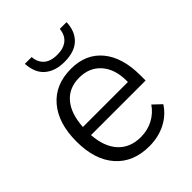

<svg xmlns="http://www.w3.org/2000/svg" viewBox="-198 -788 905 905"><g transform="rotate(-45 255.0 -335.0)"><path d="M472 -222H108Q114 -139 155.5 -94Q197 -49 268 -49Q313 -49 350 -68.5Q387 -88 411 -123L452 -84Q423 -39 374.5 -14.5Q326 10 266 10Q159 10 98.5 -58.5Q38 -127 38 -249Q38 -371 97.5 -440.5Q157 -510 262 -510Q361 -510 416.5 -443Q472 -376 472 -256ZM408 -284Q408 -362 368 -407.5Q328 -453 260 -453Q192 -453 152.5 -407Q113 -361 108 -276H408ZM125 -680H170Q173 -644 196 -623Q219 -602 264 -602Q305 -602 329.5 -621.5Q354 -641 358 -680H403Q401 -621 366 -587.5Q331 -554 264 -554Q203 -554 166 -585Q129 -616 125 -680Z"/></g></svg>

Font: Sarabun Light
Style: Regular
Weight: 300
Designer: Suppakit Chalermlarp | Katatrad Co.,Ltd.
Foundry: Cadson Demak Co.,Ltd.
Version: Version 1.000; ttfautohint (v1.6)